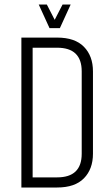

<svg xmlns="http://www.w3.org/2000/svg" viewBox="-20 -833 498 853"><path d="M75 -666H234Q313 -666 353 -625Q393 -584 393 -516V-150Q393 -82 353 -41Q313 0 234 0H75ZM343 -150V-516Q343 -621 234 -621H125V-45H234Q343 -45 343 -150ZM200 -708 152 -813H188L223 -745L258 -813H294L246 -708Z"/></svg>

Font: Khand Light
Style: Regular
Weight: 300
Designer: Devanagari: Sanchit Sawaria, Jyotish Sonowal; Latin: Satya Rajpurohit
Foundry: Indian Type Foundry
Version: Version 1.101;PS 1.0;hotconv 1.0.78;makeotf.lib2.5.61930; tt